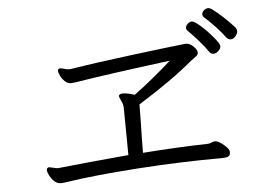

<svg xmlns="http://www.w3.org/2000/svg" viewBox="-49 -806 1099 807"><g transform="rotate(-5 500.0 -402.5)"><path d="M920 -615Q909 -631 884 -658Q859 -685 836 -705Q830 -711 830 -718Q830 -727 838.5 -734.5Q847 -742 857 -742Q863 -742 871 -737Q917 -703 965 -650Q970 -643 970 -636Q970 -625 960.5 -614Q951 -603 940 -603Q929 -603 920 -615ZM862 -549Q852 -549 845 -559Q832 -579 806 -608.5Q780 -638 762 -655Q757 -660 757 -667Q757 -676 765.5 -684Q774 -692 784 -692Q794 -692 821 -668Q848 -644 871 -616Q894 -588 894 -579Q894 -569 884 -559Q874 -549 862 -549ZM859 -109Q688 -109 504.5 -96.5Q321 -84 204 -66Q186 -63 177 -63L168 -64Q151 -67 136.5 -88.5Q122 -110 122 -124Q122 -128 125 -131Q128 -134 133 -134Q136 -134 152 -130Q161 -127 171 -127L180 -128Q280 -139 469 -156L467 -356Q467 -369 459 -385.5Q451 -402 451 -406V-408Q454 -416 469 -416Q487 -416 518 -406Q599 -466 677 -536Q402 -501 275 -480Q259 -478 255 -478Q241 -478 229.5 -489Q218 -500 211.5 -513.5Q205 -527 205 -535Q205 -541 210 -543Q212 -544 216 -544Q221 -544 242 -538L253 -537L264 -538Q362 -554 522 -574Q682 -594 748 -601H751Q766 -601 781.5 -586.5Q797 -572 797 -560Q797 -553 792 -548Q787 -543 779 -537.5Q771 -532 766 -528Q680 -455 534 -364L533 -289Q531 -203 531 -160Q678 -171 805 -174H807Q812 -174 821.5 -178Q831 -182 836 -182H838Q852 -181 873 -163Q894 -145 895 -134V-130Q895 -117 886 -113Q877 -109 859 -109Z"/></g></svg>

Font: Iansui
Style: Regular
Weight: 400
Designer: But Ko / Fontworks Inc.
Foundry: zi-hi.com / Fontworks Inc.
Version: Version 1.002